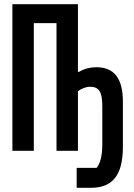

<svg xmlns="http://www.w3.org/2000/svg" viewBox="-20 -718 640 914"><path d="M345 176H413C516 176 565 116 565 -19V-233C565 -341 527 -398 438 -398C409 -398 382 -391 356 -376H351V-698H39V0H141V-608H249V0H351V-284C368 -296 389 -305 408 -305C451 -305 467 -282 467 -211V-32C467 28 456 61 440 81H345Z"/></svg>

Font: IBM Plex Mono Medm
Style: Regular
Weight: 500
Monospace: yes
Designer: Mike Abbink, Paul van der Laan, Pieter van Rosmalen
Foundry: Bold Monday
Version: Version 2.004